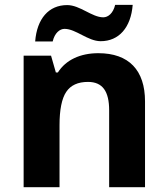

<svg xmlns="http://www.w3.org/2000/svg" viewBox="-20 -777 697 797"><path d="M248 -657.2C294.9 -657.2 344.7 -606 397.9 -606C473.6 -606 523.4 -662.6 530.8 -756.8H458C449.7 -721.7 428.7 -705.1 408.7 -705.1C361.8 -705.1 312 -755.9 258.8 -755.9C182.1 -755.9 133.3 -699.2 126 -605H198.7C207 -640.1 228 -657.2 248 -657.2ZM582 -356C582 -485.4 515.1 -556.2 388.2 -556.2C314 -556.2 253.4 -528.8 220.2 -476.1H211.9L191.9 -545.9H78.1V0H227.1V-256.8C227.1 -321.3 236.3 -367.7 254.9 -395.5C273.4 -423.3 303.7 -437 345.2 -437C406.2 -437 433.1 -397.5 433.1 -318.8V0H582Z"/></svg>

Font: Noto Reveo Sans
Style: Bold
Weight: 700
Designer: Monotype Design team
Foundry: Monotype Imaging Inc.
Version: Version 1.04